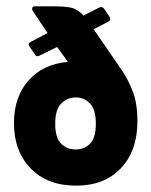

<svg xmlns="http://www.w3.org/2000/svg" viewBox="-20 -576 477 605"><path d="M194 -381 160 -428 105 -401Q94 -395 89 -406L73 -429Q66 -439 77 -444L130 -472L83 -542Q80 -547 82 -551.5Q84 -556 89 -556H150Q186 -556 205.5 -551.5Q225 -547 243 -527L292 -552Q303 -557 309 -547L325 -523Q331 -512 322 -508L275 -484L363 -356Q383 -327 398 -289Q413 -251 413 -194Q413 -101 361 -46Q309 9 220 9Q129 9 76.5 -45.5Q24 -100 24 -188Q24 -270 69.5 -322Q115 -374 194 -381ZM218 -105Q246 -105 264 -123.5Q282 -142 282 -186Q282 -231 263.5 -250Q245 -269 219 -269Q192 -269 173 -250Q154 -231 154 -186Q154 -142 172.5 -123.5Q191 -105 218 -105Z"/></svg>

Font: Zain Black
Style: Regular
Weight: 900
Designer: Zain,Boutros
Foundry: Mobile Telecommunications Company (Zain), 2024
Version: Version 1.50; ttfautohint (v1.8.4)